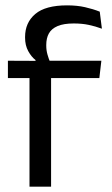

<svg xmlns="http://www.w3.org/2000/svg" viewBox="-20 -696 416 716"><path d="M230 -676Q267.5 -676 297.2 -669.2Q327 -662.5 352 -652.5L360 -589Q335.5 -598 310.8 -603.2Q286 -608.5 255 -608.5Q217.5 -608.5 194.8 -598.8Q172 -589 162.2 -571.2Q152.5 -553.5 152.5 -528.5V-526Q152.5 -508.5 157 -492.8Q161.5 -477 167 -464L112.5 -462V-472Q97 -484 85.2 -505.5Q73.5 -527 73.5 -555.5V-558Q73.5 -611.5 111.5 -643.8Q149.5 -676 230 -676ZM90 0V-444.5H170.5V0ZM9.5 -405V-469.5L121 -469L154 -469.5H358L350.5 -405Z"/></svg>

Font: Anek Tamil
Style: Regular
Weight: 400
Designer: Aadarsh Rajan (Tamil), Yesha Goshar (Latin)
Foundry: Ek Type
Version: Version 1.003